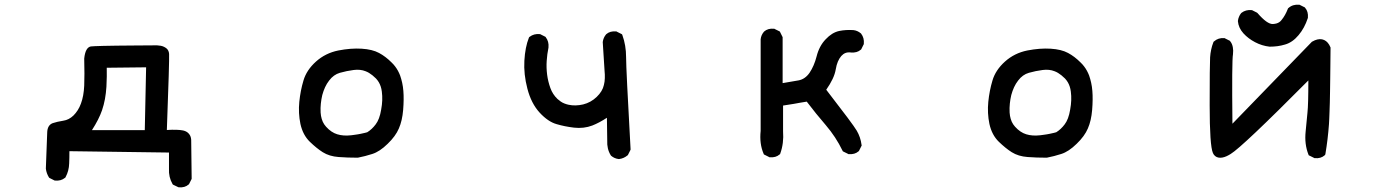

<svg xmlns="http://www.w3.org/2000/svg" viewBox="-20 -671 6040 836"><path d="M755.4 143.6 734.9 133.8 732.4 132.3 731 129.9Q713.9 100.1 715.8 64V-6.8L282.2 -12.7Q282.2 1.5 282 14.4Q281.7 27.3 281.2 40.5Q280.3 72.8 265.6 100.1L264.6 102.1L262.7 103.5Q245.1 117.7 219.7 115.2H217.8L216.3 114.3L196.8 104.5L194.3 103L192.9 101.1Q182.1 83.5 179.7 63.5V63V62L185.5 -92.8Q186 -126 209.5 -134.8Q228 -141.1 255.9 -145.5Q279.8 -148.9 299.8 -168Q310.1 -178.2 318.4 -191.2Q326.7 -204.1 332.5 -220.2Q344.7 -252.9 346.7 -298.3Q348.6 -344.7 346.7 -414.6V-415.5V-416Q351.6 -464.4 375.5 -468.8Q379.4 -469.2 393.6 -470Q407.7 -470.7 430.4 -471.2Q453.1 -471.7 488 -472.2Q522.9 -472.7 564.7 -472.9Q606.4 -473.1 663.1 -473.6H663.6Q672.4 -473.1 680.2 -471.7Q688 -470.2 694.3 -467Q700.7 -463.9 705.6 -459.7Q710.4 -455.6 713.1 -449.5Q715.8 -443.4 716.3 -436Q717.8 -409.7 706.5 -105Q752.4 -107.9 776.9 -103Q783.2 -101.6 788.6 -99.1Q793.9 -96.7 798.1 -93Q802.2 -89.4 805.4 -84.7Q808.6 -80.1 810.3 -74.5Q812 -68.8 812.5 -62V-61.5L814.5 105.5V107.9L813.5 109.9L803.7 129.4L802.7 131.3L801.3 132.3Q784.7 147 758.8 144.5H757.3ZM610.4 -104.5 616.2 -377.9 444.8 -376Q445.8 -341.3 443.4 -293.5Q442.4 -279.3 440.9 -266.1Q439.5 -252.9 437 -240Q434.6 -227.1 431.4 -214.8Q428.2 -202.6 424.3 -190.9Q410.6 -151.4 380.4 -104.5Z M1536.1 15.6Q1515.1 15.6 1494.6 14.9Q1474.1 14.2 1454.6 12.7Q1414.1 9.8 1385.3 -8.3Q1358.4 -25.4 1329.1 -53.7Q1298.8 -83 1288.1 -131.3Q1283.2 -154.8 1282 -179Q1280.8 -203.1 1283.2 -227.5Q1288.1 -276.4 1301.3 -320.3Q1314.5 -365.7 1355.7 -402.8Q1397 -439.9 1453.1 -451.2Q1480.5 -456.5 1505.9 -458.5Q1531.2 -460.4 1554.2 -459Q1601.6 -456.1 1630.4 -440.4Q1645 -432.6 1658.4 -422.4Q1671.9 -412.1 1684.6 -399.4Q1693.4 -391.1 1700.4 -381.8Q1707.5 -372.6 1712.9 -362.5Q1718.3 -352.5 1722.2 -342.3Q1727.5 -327.1 1731.2 -310.3Q1734.9 -293.5 1736.3 -275.1Q1737.8 -256.8 1737.5 -236.3Q1737.3 -215.8 1735.4 -192.4Q1731.4 -145 1716.8 -111.8Q1702.6 -78.1 1668 -44.9Q1633.3 -10.7 1600.6 -0.5Q1585.4 4.4 1569.6 8.5Q1553.7 12.7 1538.1 15.6H1537.1ZM1579.1 -95.2Q1599.6 -107.9 1615.7 -129.4Q1624 -140.1 1630.1 -156.2Q1636.2 -172.4 1639.6 -193.4Q1647.5 -235.4 1642.6 -272Q1641.1 -284.2 1637.7 -294.4Q1634.3 -304.7 1629.2 -313.2Q1624 -321.8 1617.2 -329.1Q1609.4 -336.9 1601.8 -343Q1594.2 -349.1 1586.9 -353.5Q1579.6 -357.9 1571.8 -360.8Q1548.8 -370.1 1519.5 -366.2Q1489.3 -362.3 1460 -354Q1432.6 -346.2 1413.1 -320.3Q1402.8 -307.1 1395.5 -291.3Q1388.2 -275.4 1383.3 -257.3Q1378.9 -238.8 1377 -220Q1375 -201.2 1376 -181.2Q1376.5 -173.3 1377.7 -166.5Q1378.9 -159.7 1380.9 -153.1Q1382.8 -146.5 1385.5 -140.6Q1388.2 -134.8 1391.8 -129.4Q1395.5 -124 1399.9 -119.1Q1422.4 -94.2 1448.2 -86.4Q1474.6 -78.1 1508.8 -82Q1513.7 -82.5 1518.8 -83.3Q1523.9 -84 1528.8 -84.7Q1533.7 -85.4 1538.8 -86.2Q1543.9 -86.9 1549.1 -88.1Q1554.2 -89.4 1559.1 -90.3Q1564 -91.3 1569.1 -92.5Q1574.2 -93.8 1579.1 -95.2Z M2673.8 21.5Q2664.6 20.5 2656.2 16.8Q2647.9 13.2 2641.1 7.3L2640.1 6.3L2639.2 4.9Q2622.1 -22.5 2624 -59.6L2622.6 -158.2Q2588.9 -136.2 2559.1 -124.5Q2522 -110.4 2479.5 -115.2Q2438.5 -120.1 2403.8 -130.4Q2366.7 -140.6 2329.6 -180.7Q2293 -220.7 2276.4 -284.7Q2259.8 -347.7 2263.2 -406.7Q2266.6 -465.8 2282.7 -506.3L2284.2 -509.3L2286.1 -510.7Q2304.7 -524.9 2330.1 -522.5H2332L2333.5 -521.5L2353 -511.7L2355 -510.7L2356.4 -508.8Q2370.6 -490.2 2368.2 -464.8V-464.4V-463.9Q2365.2 -449.7 2363.3 -435.1Q2361.3 -420.4 2360.4 -405.8Q2358.4 -376.5 2362.3 -345.7Q2366.2 -315.9 2376.5 -287.6Q2386.2 -260.3 2407.2 -240.2Q2414.1 -233.9 2421.6 -228.8Q2429.2 -223.6 2438 -220.2Q2446.8 -216.8 2456.1 -214.8Q2485.4 -208.5 2519 -216.3Q2552.7 -224.6 2578.1 -249Q2603.5 -273.4 2609.4 -300.8Q2611.3 -308.1 2612.3 -315.4Q2613.3 -322.8 2613.5 -330.6Q2613.8 -338.4 2613.5 -346.7Q2613.3 -355 2612.3 -363.3V-363.8L2604.5 -486.8V-487.8V-488.3Q2606.9 -506.8 2618.7 -521L2619.1 -521.5L2619.6 -522Q2636.2 -536.6 2662.1 -534.2H2664.1L2665.5 -533.2L2685.1 -523.4L2688.5 -521.5L2689.9 -518.1Q2706.1 -473.6 2706.1 -421.9Q2706.1 -372.6 2725.6 -22V-19.5L2724.6 -17.1L2714.8 2.4L2713.9 4.4L2712.4 5.4Q2696.3 19 2675.8 21.5H2674.8Z M3328.6 12.7 3309.1 2.9 3306.2 1.5 3304.7 -2Q3286.1 -45.4 3292 -101.1V-499V-499.5V-500Q3293 -509.3 3296.6 -517.6Q3300.3 -525.9 3306.2 -532.7L3306.6 -533.2L3307.1 -533.7Q3323.7 -548.3 3349.6 -545.9H3351.6L3353 -544.9L3372.6 -535.2L3375.5 -533.7L3377 -530.8L3386.7 -511.2L3387.7 -509.3V-506.8V-309.1Q3428.7 -315.9 3457 -321Q3485.4 -326.2 3504.9 -354Q3524.9 -383.8 3535.6 -425.3Q3546.9 -470.7 3575.2 -500Q3588.9 -514.6 3603.5 -523.7Q3618.2 -532.7 3633.8 -536.1Q3662.6 -542 3694.8 -540H3695.3Q3704.6 -539.1 3712.9 -535.4Q3721.2 -531.7 3728 -525.9L3729 -525.4L3729.5 -524.4Q3743.7 -505.9 3741.2 -480.5V-478.5L3740.2 -477.1L3730.5 -457.5L3729.5 -455.6L3728 -454.6Q3719.7 -447.3 3709 -444.3Q3698.2 -441.4 3685.5 -442.4Q3671.9 -444.3 3661.6 -440.4Q3651.4 -436.5 3643.1 -427.2Q3634.3 -417 3628.2 -402.6Q3622.1 -388.2 3619.1 -369.6Q3615.7 -349.1 3605.2 -326.9Q3594.7 -304.7 3577.6 -280.3Q3637.2 -203.1 3669.7 -159.7Q3702.1 -116.2 3710.4 -102.1Q3727.1 -73.7 3731.4 -40L3731.9 -37.1L3730.5 -34.7L3720.7 -15.1L3719.7 -13.2L3718.3 -12.2Q3701.7 2.4 3675.8 0H3673.8L3672.4 -1L3652.8 -10.7L3649.9 -12.2L3648.4 -15.1Q3619.6 -74.7 3575.7 -126Q3532.7 -175.8 3492.7 -228.5Q3477.1 -226.1 3462.9 -223.6Q3448.7 -221.2 3436.5 -218.8Q3413.1 -214.8 3389.6 -211.4V-99.1Q3393.6 -47.4 3377.4 -2.4L3376.5 0L3374.5 1.5Q3357.9 16.1 3332 13.7H3330.1Z M4536.1 15.6Q4515.1 15.6 4494.6 14.9Q4474.1 14.2 4454.6 12.7Q4414.1 9.8 4385.3 -8.3Q4358.4 -25.4 4329.1 -53.7Q4298.8 -83 4288.1 -131.3Q4283.2 -154.8 4282 -179Q4280.8 -203.1 4283.2 -227.5Q4288.1 -276.4 4301.3 -320.3Q4314.5 -365.7 4355.7 -402.8Q4397 -439.9 4453.1 -451.2Q4480.5 -456.5 4505.9 -458.5Q4531.2 -460.4 4554.2 -459Q4601.6 -456.1 4630.4 -440.4Q4645 -432.6 4658.4 -422.4Q4671.9 -412.1 4684.6 -399.4Q4693.4 -391.1 4700.4 -381.8Q4707.5 -372.6 4712.9 -362.5Q4718.3 -352.5 4722.2 -342.3Q4727.5 -327.1 4731.2 -310.3Q4734.9 -293.5 4736.3 -275.1Q4737.8 -256.8 4737.5 -236.3Q4737.3 -215.8 4735.4 -192.4Q4731.4 -145 4716.8 -111.8Q4702.6 -78.1 4668 -44.9Q4633.3 -10.7 4600.6 -0.5Q4585.4 4.4 4569.6 8.5Q4553.7 12.7 4538.1 15.6H4537.1ZM4579.1 -95.2Q4599.6 -107.9 4615.7 -129.4Q4624 -140.1 4630.1 -156.2Q4636.2 -172.4 4639.6 -193.4Q4647.5 -235.4 4642.6 -272Q4641.1 -284.2 4637.7 -294.4Q4634.3 -304.7 4629.2 -313.2Q4624 -321.8 4617.2 -329.1Q4609.4 -336.9 4601.8 -343Q4594.2 -349.1 4586.9 -353.5Q4579.6 -357.9 4571.8 -360.8Q4548.8 -370.1 4519.5 -366.2Q4489.3 -362.3 4460 -354Q4432.6 -346.2 4413.1 -320.3Q4402.8 -307.1 4395.5 -291.3Q4388.2 -275.4 4383.3 -257.3Q4378.9 -238.8 4377 -220Q4375 -201.2 4376 -181.2Q4376.5 -173.3 4377.7 -166.5Q4378.9 -159.7 4380.9 -153.1Q4382.8 -146.5 4385.5 -140.6Q4388.2 -134.8 4391.8 -129.4Q4395.5 -124 4399.9 -119.1Q4422.4 -94.2 4448.2 -86.4Q4474.6 -78.1 4508.8 -82Q4513.7 -82.5 4518.8 -83.3Q4523.9 -84 4528.8 -84.7Q4533.7 -85.4 4538.8 -86.2Q4543.9 -86.9 4549.1 -88.1Q4554.2 -89.4 4559.1 -90.3Q4564 -91.3 4569.1 -92.5Q4574.2 -93.8 4579.1 -95.2Z M5701.7 16.6 5682.1 6.8 5678.7 5.4 5677.2 2Q5659.2 -43.5 5665 -98.6Q5668.9 -140.6 5672.9 -180.7Q5673.8 -189.5 5674.6 -202.6Q5675.3 -215.8 5675.8 -233.4Q5676.3 -251 5676.5 -272.9Q5676.8 -294.9 5676.8 -320.8Q5388.7 -30.8 5338.4 -0.5Q5333.5 2.4 5329.1 4.9Q5324.7 7.3 5320.3 9.3Q5310.5 13.7 5301.8 15.1Q5293 16.6 5285.2 15.1Q5277.3 13.7 5271 8.5Q5264.6 3.4 5261.2 -4.9Q5247.1 -37.1 5247.1 -213.4Q5247.1 -388.2 5249 -421.4Q5249.5 -430.2 5250.7 -438.5Q5252 -446.8 5253.7 -455.1Q5255.4 -463.4 5257.8 -471.4Q5260.3 -479.5 5263.2 -486.8L5264.2 -489.3L5266.1 -490.7Q5284.7 -507.3 5310.5 -504.9H5312.5L5314 -503.9L5333.5 -494.1L5335.4 -493.2L5336.9 -490.7Q5341.3 -485.4 5344 -478.8Q5346.7 -472.2 5347.9 -465.3Q5349.1 -458.5 5349.4 -450.9Q5349.6 -443.4 5348.6 -435.1V-434.6Q5343.3 -407.7 5346.2 -132.3L5691.4 -488.3L5692.4 -489.3L5693.4 -489.7Q5699.7 -493.2 5705.1 -495.6Q5728 -504.9 5745.6 -496.8Q5763.2 -488.8 5772.9 -465.3L5773.4 -463.9V-461.9Q5772.9 -424.3 5772.7 -390.6Q5772.5 -356.9 5772 -327.1Q5771.5 -297.4 5771.2 -271.7Q5771 -246.1 5770.3 -224.6Q5769.5 -203.1 5769 -185.3Q5768.6 -167.5 5767.8 -153.8Q5767.1 -140.1 5766.6 -130.9Q5761.7 -63.5 5751 -0.5L5750 2.9L5747.6 5.4Q5731 20 5705.1 17.6H5703.1ZM5507.8 -467.8Q5491.2 -469.7 5475.3 -474.6Q5459.5 -479.5 5444.8 -487.3Q5415 -502.9 5394 -525.9Q5372.6 -549.8 5370.1 -578.1V-579.1V-580.1Q5370.6 -585 5371.8 -589.4Q5373 -593.8 5374.8 -597.9Q5376.5 -602.1 5378.7 -606Q5380.9 -609.9 5383.8 -613.3L5384.8 -614.3L5385.7 -615.2Q5404.3 -629.4 5429.7 -627H5431.6L5433.1 -626L5452.6 -616.2L5454.1 -615.2L5455.6 -613.8Q5497.6 -565.4 5522 -566.4Q5530.8 -566.9 5537.8 -568.8Q5544.9 -570.8 5550.5 -574.7Q5556.2 -578.6 5560.5 -584.5Q5576.2 -603.5 5587.4 -632.3L5588.4 -634.8L5590.3 -636.2Q5608.9 -652.8 5636.7 -650.4H5638.2L5640.1 -649.4L5659.7 -639.6L5661.6 -638.7L5662.6 -637.2Q5677.2 -620.6 5674.8 -593.8V-592.8L5674.3 -591.8Q5660.2 -548.8 5634.3 -518.1Q5607.9 -486.3 5575.2 -477.1Q5559.1 -472.2 5542.5 -470Q5525.9 -467.8 5508.8 -467.8H5508.3Z"/></svg>

Font: NaikaiFont
Style: Bold
Weight: 700
Version: Version 1.89